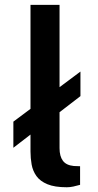

<svg xmlns="http://www.w3.org/2000/svg" viewBox="-20 -763 402 790"><path d="M35 -155V-262.5L311 -468.5V-367.5ZM255 7.5Q205 7.5 175 -5Q145 -17.5 130 -38.5Q115 -59.5 110.2 -85.8Q105.5 -112 105.5 -139.5V-743H225V-153.5Q225 -120 238.8 -101.5Q252.5 -83 283.5 -80L309.5 -79V-2.5Q296 1.5 281.8 4.5Q267.5 7.5 255 7.5Z"/></svg>

Font: Public Sans Thin SemiBold
Style: Regular
Weight: 600
Version: Version 2.001